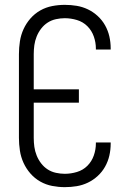

<svg xmlns="http://www.w3.org/2000/svg" viewBox="-20 -763 540 791"><path d="M247 8Q221 8 195 3Q169 -2 146 -15Q123 -28 105.5 -48Q88 -68 77 -92Q66 -116 62 -142.5Q58 -169 58 -195V-540Q58 -566 62 -592.5Q66 -619 77 -643Q88 -667 105.5 -687Q123 -707 146 -720Q169 -733 195 -738Q221 -743 247 -743Q272 -743 296 -739Q320 -735 342 -724.5Q364 -714 382.5 -697Q401 -680 413 -658.5Q425 -637 430.5 -613Q436 -589 436 -564V-559H375V-563Q375 -588 366.5 -612.5Q358 -637 340 -655Q322 -673 297 -680.5Q272 -688 247 -688Q229 -688 210.5 -684Q192 -680 176.5 -670Q161 -660 149.5 -645Q138 -630 131 -612.5Q124 -595 121.5 -577Q119 -559 119 -540V-395H305V-340H119V-195Q119 -176 121.5 -158Q124 -140 131 -122.5Q138 -105 149.5 -90Q161 -75 176.5 -65Q192 -55 210.5 -51Q229 -47 247 -47Q272 -47 297 -54.5Q322 -62 340 -80Q358 -98 366.5 -122.5Q375 -147 375 -172V-176H436V-171Q436 -146 430.5 -122Q425 -98 413 -76.5Q401 -55 382.5 -38Q364 -21 342 -10.5Q320 0 296 4Q272 8 247 8Z"/></svg>

Font: Iosevka Light
Style: Regular
Weight: 300
Monospace: yes
Designer: Belleve Invis
Foundry: Belleve Invis
Version: Version 32.5.0; ttfautohint (v1.8.4)